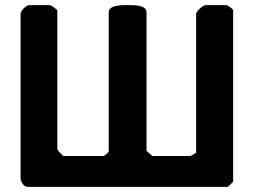

<svg xmlns="http://www.w3.org/2000/svg" viewBox="-20 -727 998 747"><path d="M203 -147V-687C200 -690 181 -707 173 -707H93C82 -707 60 -685 60 -673V-33C60 -22 72 0 87 0H867L887 -20V-687C887 -692 866 -707 860 -707H780C770 -707 743 -683 743 -673V-133C740 -131 724 -120 720 -120H573L550 -140V-680C550 -710 489 -707 477 -707C465 -707 403 -710 403 -680V-140C403 -133 387 -120 380 -120H227C224 -120 203 -143 203 -147Z"/></svg>

Font: Asimov Print
Style: C
Weight: 500
Designer: Google
Version: Version 2.000980: 2014